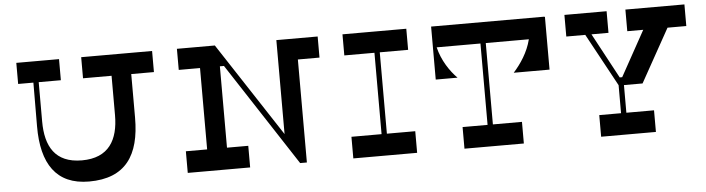

<svg xmlns="http://www.w3.org/2000/svg" viewBox="-45 -889 3969 1079"><g transform="rotate(-5 1939.5 -350.0)"><path d="M836 -700H436V-581H597V-359C597 -220 542 -122 390 -122C238 -122 186 -220 186 -359V-581H311V-700H70V-581H156L155 -335C154 -123 235 0 420 0C626 0 708 -123 708 -335V-581H836Z M1770 -700H1537V-170L1190 -700H976V-581H1096V-122H976V0H1328V-122H1208V-581H1231L1610 0H1648V-581H1770Z M2270 -581V-700H1910V-581H2080V-122H1910V0H2270V-122H2110V-581Z M3052 -401V-699H3048V-700H2410V-401H2533C2492 -442 2449 -506 2431 -581H2678V-122H2537V0H2872V-122H2708V-581H2951C2933 -508 2891 -447 2850 -401Z M3566 -278 3733 -578H3839V-700H3506V-578H3596L3455 -323H3441L3304 -578H3400V-700H3162V-578H3269L3431 -280V-122H3308V0H3617V-122H3461V-278Z"/></g></svg>

Font: Space Cowgirl Medium
Style: Regular
Weight: 600
Designer: Valery Marier
Foundry: Valery Marier
Version: Version 1.000;hotconv 1.0.109;makeotfexe 2.5.65596